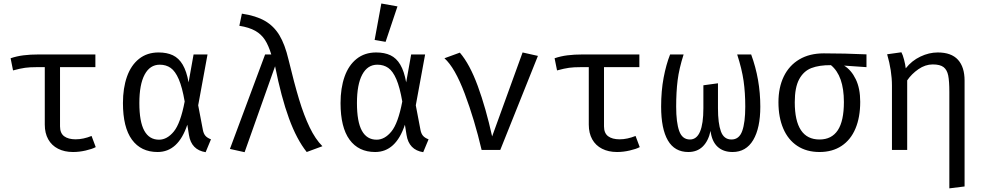

<svg xmlns="http://www.w3.org/2000/svg" viewBox="-20 -848 5578 1086"><path d="M521.5 -15.9Q501.5 -5.1 464.9 3.3Q428.2 11.8 393.3 11.8Q344.6 11.8 308.5 -6.7Q272.3 -25.1 252.8 -60Q233.3 -94.9 233.3 -143.1V-468.2H187.2Q148.7 -468.2 122.1 -464.6Q95.4 -461 53.8 -449.7L40 -518.5Q74.4 -530.3 112.6 -535.1Q150.8 -540 199.5 -540H519.5V-468.2H319.5V-133.3Q319.5 -94.9 342.8 -77.4Q366.2 -60 407.7 -60Q450.8 -60 497.9 -79Z M1046.7 -382.1 1074.9 -540H1153.8L1101 -252.3L1127.7 -112.3Q1131.8 -91.3 1142.3 -79.5Q1152.8 -67.7 1173.3 -60L1143.1 12.8Q1062.1 0 1048.7 -84.6L1039.5 -142.6Q988.2 11.8 871.3 11.8Q777.4 11.8 726.4 -57.9Q675.4 -127.7 675.4 -265.1Q675.4 -349.7 698.2 -414.4Q721 -479 766.4 -515.1Q811.8 -551.3 876.9 -551.3Q924.1 -551.3 957.7 -535.4Q991.3 -519.5 1013.3 -482.3Q1035.4 -445.1 1046.7 -382.1ZM768.2 -265.1Q768.2 -159.5 796.2 -108.7Q824.1 -57.9 879.5 -57.9Q925.1 -57.9 963.1 -104.1Q1001 -150.3 1024.6 -273.8Q1010.8 -354.4 991 -400Q971.3 -445.6 945.4 -463.8Q919.5 -482.1 883.6 -482.1Q828.2 -482.1 798.2 -426.2Q768.2 -370.3 768.2 -265.1Z M1514.4 -540Q1499 -590.8 1478.5 -622.6Q1457.9 -654.4 1423.6 -673.8Q1389.2 -693.3 1333.8 -702.1L1348.2 -770.8Q1428.2 -759 1478.7 -729.7Q1529.2 -700.5 1560.5 -648.5Q1591.8 -596.4 1611.8 -511.3Q1644.1 -377.4 1671.5 -286.4Q1699 -195.4 1731.3 -128.2Q1763.6 -61 1803.6 -21L1714.9 11.8Q1658.5 -58.5 1614.6 -178.2Q1570.8 -297.9 1535.9 -473.3L1363.6 12.8L1280.5 -5.6L1479.5 -540Z M2277.4 -382.1 2305.6 -540H2384.6L2331.8 -252.3L2358.5 -112.3Q2362.6 -91.3 2373.1 -79.5Q2383.6 -67.7 2404.1 -60L2373.8 12.8Q2292.8 0 2279.5 -84.6L2270.3 -142.6Q2219 11.8 2102.1 11.8Q2008.2 11.8 1957.2 -57.9Q1906.2 -127.7 1906.2 -265.1Q1906.2 -349.7 1929 -414.4Q1951.8 -479 1997.2 -515.1Q2042.6 -551.3 2107.7 -551.3Q2154.9 -551.3 2188.5 -535.4Q2222.1 -519.5 2244.1 -482.3Q2266.2 -445.1 2277.4 -382.1ZM1999 -265.1Q1999 -159.5 2026.9 -108.7Q2054.9 -57.9 2110.3 -57.9Q2155.9 -57.9 2193.8 -104.1Q2231.8 -150.3 2255.4 -273.8Q2241.5 -354.4 2221.8 -400Q2202.1 -445.6 2176.2 -463.8Q2150.3 -482.1 2114.4 -482.1Q2059 -482.1 2029 -426.2Q1999 -370.3 1999 -265.1ZM2099 -622.1 2136.9 -828.2 2228.2 -811.8 2161 -611.3Z M2704.1 0Q2664.1 -170.8 2608.5 -318.5Q2552.8 -466.2 2493.8 -518.5L2581 -550.3Q2636.9 -485.6 2682.6 -361Q2728.2 -236.4 2763.6 -76.4L2935.9 -551.3L3022.6 -531.8L2809.7 0Z M3598.5 -15.9Q3578.5 -5.1 3541.8 3.3Q3505.1 11.8 3470.3 11.8Q3421.5 11.8 3385.4 -6.7Q3349.2 -25.1 3329.7 -60Q3310.3 -94.9 3310.3 -143.1V-468.2H3264.1Q3225.6 -468.2 3199 -464.6Q3172.3 -461 3130.8 -449.7L3116.9 -518.5Q3151.3 -530.3 3189.5 -535.1Q3227.7 -540 3276.4 -540H3596.4V-468.2H3396.4V-133.3Q3396.4 -94.9 3419.7 -77.4Q3443.1 -60 3484.6 -60Q3527.7 -60 3574.9 -79Z M4228.7 -540Q4280.5 -399.5 4280.5 -244.6Q4280.5 -123.6 4240.3 -55.9Q4200 11.8 4123.6 11.8Q4070.3 11.8 4038.2 -18.5Q4006.2 -48.7 3999 -107.7Q3986.7 -50.3 3954.9 -19.2Q3923.1 11.8 3873.3 11.8Q3795.9 11.8 3757.7 -53.8Q3719.5 -119.5 3719.5 -244.6Q3719.5 -333.8 3733.6 -408.5Q3747.7 -483.1 3770.3 -540H3846.7Q3821 -459.5 3812.8 -393.6Q3804.6 -327.7 3804.6 -244.6Q3804.6 -154.9 3821.8 -106.9Q3839 -59 3882.6 -59Q3958.5 -59 3958.5 -236.4V-365.6L4041 -376.9V-235.9Q4041 -150.3 4057.7 -104.6Q4074.4 -59 4117.4 -59Q4161 -59 4178.2 -107.2Q4195.4 -155.4 4195.4 -244.6Q4195.4 -324.1 4185.9 -390.5Q4176.4 -456.9 4149.7 -540Z M4881 -468.2 4754.4 -476.9Q4795.4 -451.8 4820.5 -399.7Q4845.6 -347.7 4845.6 -272.3Q4845.6 -184.6 4818.7 -120.8Q4791.8 -56.9 4740 -22.6Q4688.2 11.8 4615.4 11.8Q4542.1 11.8 4489.7 -22.8Q4437.4 -57.4 4410.3 -121Q4383.1 -184.6 4383.1 -269.7Q4383.1 -353.3 4413.3 -415.6Q4443.6 -477.9 4501.3 -512.1Q4559 -546.2 4639.5 -546.2Q4757.9 -546.2 4881 -540.5ZM4753.3 -270.8Q4753.3 -419.5 4680 -479.5Q4613.8 -480 4569.7 -463.1Q4525.6 -446.2 4500.5 -400Q4475.4 -353.8 4475.4 -269.7Q4475.4 -59 4615.4 -59Q4684.1 -59 4718.7 -111.3Q4753.3 -163.6 4753.3 -270.8Z M5435.9 -392.3V206.7L5349.7 217.4V-328.7Q5349.7 -389.2 5343.3 -421Q5336.9 -452.8 5317.2 -468.2Q5297.4 -483.6 5255.9 -483.6Q5213.8 -483.6 5174.9 -456.7Q5135.9 -429.7 5111.3 -393.3V0H5025.1V-363.1Q5025.1 -447.7 4997.9 -541L5078.5 -552.3Q5086.2 -539 5093.6 -510.5Q5101 -482.1 5103.1 -461.5Q5136.9 -504.6 5185.9 -527.9Q5234.9 -551.3 5284.1 -551.3Q5361 -551.3 5398.5 -510Q5435.9 -468.7 5435.9 -392.3Z"/></svg>

Font: Fira Code Fixed
Style: Regular
Weight: 400
Monospace: yes
Designer: Carrois Corporate, Edenspiekermann AG, Nikita Prokopov
Foundry: Carrois Corporate, Edenspiekermann AG, Nikita Prokopov
Version: Version 5.002